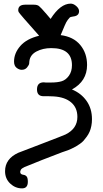

<svg xmlns="http://www.w3.org/2000/svg" viewBox="-20 -808 565 1054"><path d="M7.8 131.8Q7.8 64 80.1 30.8Q80.1 30.8 205.1 -17.1Q330.1 -64.9 339.8 -69.8Q404.8 -102.1 404.8 -166Q404.8 -216.8 370.8 -245.8Q336.9 -274.9 274.9 -278.8Q266.1 -279.8 247.1 -279.8H219.2Q183.1 -279.8 183.1 -316.9Q183.1 -356 220.2 -356Q223.1 -356 226.1 -355.5Q229 -355 230 -355H259.8Q295.9 -355 318.8 -362.1Q341.8 -369.1 358.9 -393.1Q375 -416 375 -450.2Q375 -544.4 261.2 -543.9Q215.3 -543.9 180.2 -525.4Q145 -506.8 141.1 -471.2Q141.1 -466.3 140.1 -458.7Q139.2 -451.2 128.7 -438Q118.2 -424.8 99.1 -424.8Q85 -424.8 71 -435.8Q57.1 -446.8 57.1 -470.2Q57.1 -516.1 91.6 -555.7Q126 -595.2 194.8 -611.8Q86.9 -732.9 83 -741.2Q80.1 -746.1 80.1 -752Q80.1 -781.7 117.2 -782.2H166Q184.1 -782.2 193.6 -775.1Q203.1 -768.1 235.8 -730Q250 -713.9 257.8 -704.1Q311 -788.1 368.2 -788.1Q383.3 -788.1 398.7 -774.7Q414.1 -761.2 414.1 -746.1Q414.1 -725.1 392.1 -719.2Q388.2 -718.3 377.2 -716.6Q366.2 -714.8 363.5 -712.4Q360.8 -710 352.5 -699.5Q344.2 -689 335.7 -668.9Q327.1 -648.9 313 -615.2Q382.8 -606.4 420.4 -561.3Q458 -516.1 458 -451.2Q458 -362.3 375 -316.9Q425.8 -295.9 455.3 -253.9Q484.9 -211.9 484.9 -153.8Q484.9 -133.8 481.4 -116.5Q478 -99.1 471.9 -85Q465.8 -70.8 456.3 -57.9Q446.8 -44.9 439 -35.9Q431.2 -26.9 418 -17.8Q404.8 -8.8 396.5 -3.9Q388.2 1 374 7.6Q359.9 14.2 353.5 16.6Q347.2 19 335.2 22.9Q323.2 26.9 320.8 27.8Q275.9 44.9 211.9 69.8Q129.9 102.1 114.5 109.1Q99.1 116.2 94.2 124V125Q90.3 131.8 91.1 137Q91.8 142.1 93.5 144.5Q95.2 147 97.2 147.9Q99.1 149.9 110.1 151.9Q121.1 153.8 127 161.9Q132.8 169.9 132.8 189.9Q132.8 226.1 101.1 226.1Q64 226.1 35.9 199.5Q7.8 172.9 7.8 131.8Z"/></svg>

Font: CMU Typewriter Text
Style: Bold
Weight: 700
Version: Version 0.7.0